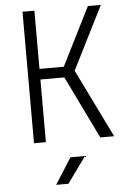

<svg xmlns="http://www.w3.org/2000/svg" viewBox="-63 -776 726 1062"><g transform="rotate(-5 300.0 -245.0)"><path d="M103 0H169V-348H302L471 0H548L362 -380L538 -730H466L304 -407H169V-730H103ZM205 240H273L378 95H297Z"/></g></svg>

Font: JetBrains Mono ExtraLight
Style: Regular
Weight: 240
Monospace: yes
Designer: Philipp Nurullin, Konstantin Bulenkov
Foundry: JetBrains
Version: Version 2.305